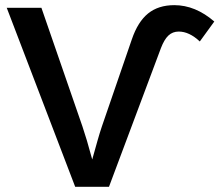

<svg xmlns="http://www.w3.org/2000/svg" viewBox="-20 -718 851 738"><path d="M398.9 0H269L5.9 -688H139.2L296.9 -231.9Q304.7 -209 314.2 -177.2Q323.7 -145.5 334.5 -105Q345.7 -145 354.7 -177Q363.8 -209 371.6 -231.9L486.8 -566.9Q509.8 -634.3 549.3 -666.3Q588.9 -698.2 649.9 -698.2Q690.4 -698.2 729 -682.4Q767.6 -666.5 803.7 -635.3L748 -558.6Q707.5 -596.7 667 -596.7Q643.6 -596.7 627.4 -581.5Q611.3 -566.4 598.6 -533.2Z"/></svg>

Font: Arimo SemiBold
Style: Regular
Weight: 600
Designer: Steve Matteson
Foundry: Monotype Imaging Inc.
Version: Version 1.33